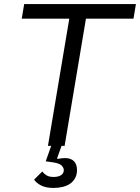

<svg xmlns="http://www.w3.org/2000/svg" viewBox="-20 -718 689 945"><path d="M244 207Q205 207 181.5 194.5Q158 182 148 166L188 126Q196 137 209 145Q222 153 244 153Q266 153 280 144.5Q294 136 294 119Q294 108 283 96.5Q272 85 234 80L205 76L232 0H216L321 -626H87L99 -698H649L637 -626H403L298 0H283L261 61L263 64Q274 62 284 61Q294 60 300 60Q328 60 343.5 75Q359 90 359 119Q359 142 349.5 159Q340 176 324.5 186.5Q309 197 288 202Q267 207 244 207Z"/></svg>

Font: IBM Plex Mono
Style: Italic
Weight: 400
Italic angle: -9°
Monospace: yes
Designer: Mike Abbink, Paul van der Laan, Pieter van Rosmalen
Foundry: Bold Monday
Version: Version 2.3